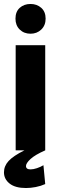

<svg xmlns="http://www.w3.org/2000/svg" viewBox="-26 -758 301 968"><path d="M53 0V-530H202V0ZM128 -588Q95 -588 73.5 -609Q52 -630 52 -664Q52 -699 73.5 -718.5Q95 -738 128 -738Q160 -738 182 -718.5Q204 -699 204 -664Q204 -630 182 -609Q160 -588 128 -588ZM105 190Q51 190 22.5 167.5Q-6 145 -6 111Q-6 79 17.5 53.5Q41 28 97 0H202Q150 23 127.5 44Q105 65 105 79Q105 96 128 96Q142 96 160 90Q178 84 193 75L202 170Q180 180 154 185Q128 190 105 190Z"/></svg>

Font: Radio Canada Big
Style: Bold
Weight: 700
Designer: Étienne Aubert Bonn
Foundry: Coppers and Brasses
Version: Version 1.001